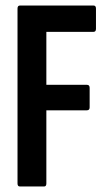

<svg xmlns="http://www.w3.org/2000/svg" viewBox="-20 -675 394 695"><path d="M51.8 0Q43.4 0 43.4 -10.9V-644.1Q43.4 -655 52.4 -655H318.5Q327.4 -655 327.4 -644.1V-570.6Q327.4 -559.7 318.5 -559.7H147.8V-368H294.5Q304.5 -368 304.5 -357.1V-286.3Q304.5 -275.7 294.5 -275.7H147.8V-10.9Q147.8 0 139.8 0Z"/></svg>

Font: Sofia Sans Extra Condensed
Style: Regular
Weight: 400
Designer: Botio Nikoltchev, Ani Petrova
Foundry: lettersoup
Version: Version 4.101